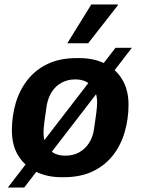

<svg xmlns="http://www.w3.org/2000/svg" viewBox="-20 -780 634 856"><path d="M254 10Q189 10 139.5 -15Q90 -40 61.5 -86Q33 -132 33 -198Q33 -262 50 -320Q67 -378 102.5 -423.5Q138 -469 192.5 -495Q247 -521 322 -521H333Q399 -521 448 -496.5Q497 -472 525 -425.5Q553 -379 553 -313Q553 -250 536 -191.5Q519 -133 484 -88Q449 -43 394.5 -16.5Q340 10 265 10ZM271 -86Q305 -86 331.5 -100Q358 -114 376 -141Q394 -168 399 -204Q405 -242 409 -273.5Q413 -305 413 -323Q413 -370 387.5 -398Q362 -426 315 -426Q282 -426 255 -411.5Q228 -397 211 -370.5Q194 -344 188 -308Q182 -269 178 -237.5Q174 -206 174 -189Q174 -141 199.5 -113.5Q225 -86 271 -86ZM15 56 495 -567H568L88 56ZM280 -587 387 -760H505L506 -757L373 -587Z"/></svg>

Font: Chivo SemiBold
Style: Italic
Weight: 600
Italic angle: -8.05°
Designer: Hector Gatti
Foundry: Omnibus-Type
Version: Version 2.002